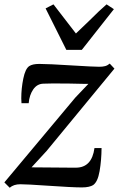

<svg xmlns="http://www.w3.org/2000/svg" viewBox="-23 -849 544 880"><path d="M382 -464.5H368.5Q296.5 -466.5 220.5 -466.5Q190.5 -466.5 176.5 -465.5Q147 -465 129.2 -439Q111.5 -413 108.5 -376H75.5Q74.5 -389 74.5 -398Q74.5 -443.5 83.8 -488.8Q93 -534 111 -546Q126 -556 157 -556Q198.5 -556 308.5 -549Q406.5 -543 432 -543Q447.5 -543 458.8 -546Q470 -549 480 -557.5L501.5 -534.5L190.5 -157L121.5 -82Q261 -80.5 307 -80.5H324.5Q398 -80.5 410 -170.5H442.5Q442 -114.5 433.5 -64.8Q425 -15 403.5 -0.5Q396.5 4 383.5 7Q370.5 10 352.5 10Q308.5 10 193.5 2Q100.5 -4.5 70 -4.5Q39.5 -4.5 21.5 11.5L-3 -13L322 -401.5ZM222 -829 229 -820Q306 -721 325 -695.5Q339.5 -708.5 386 -754Q436 -804 465.5 -829L499 -807L352 -620.5H281L186 -810.5Z"/></svg>

Font: Merriweather Text
Style: Italic
Weight: 400
Italic angle: -7.8°
Designer: Eben Sorkin
Foundry: Eben Sorkin
Version: Version 2.100